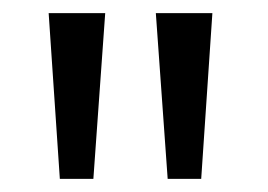

<svg xmlns="http://www.w3.org/2000/svg" viewBox="-20 -700 407 292"><path d="M217 -680H303L286 -428H235ZM54 -680H140L122 -428H71Z"/></svg>

Font: Teachers[wght]
Style: Regular
Weight: 400
Designer: Alfredo Marco Pradil & Chank Diesel
Version: Version 1.000;Glyphs 3.1.2 (3151)